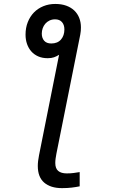

<svg xmlns="http://www.w3.org/2000/svg" viewBox="-20 -764 590 987"><path d="M264.2 -743.7Q295.9 -743.7 320.3 -734.9Q344.7 -726.1 361.6 -710.2Q378.4 -694.3 387.2 -672.1Q396 -649.9 396 -623.5Q396 -614.7 395.3 -605.2Q394.5 -595.7 392.6 -585.9L270 25.9Q267.6 38.6 265.9 50.5Q264.2 62.5 264.2 73.7Q264.2 102.1 279.3 114.7Q294.4 127.4 323.2 127.4Q343.8 127.4 359.1 125.2Q374.5 123 389.6 120.6V193.8Q370.1 197.8 348.4 200.4Q326.7 203.1 298.8 203.1Q240.2 203.1 207.3 174.8Q174.3 146.5 174.3 88.9Q174.3 76.2 176 62.5Q177.7 48.8 180.7 33.7L283.7 -482.4Q271 -474.1 257.6 -469.5Q244.1 -464.8 225.1 -464.8Q197.8 -464.8 176.5 -474.1Q155.3 -483.4 140.9 -499.8Q126.5 -516.1 118.9 -538.1Q111.3 -560.1 111.3 -585.9Q111.3 -621.1 122.8 -650.1Q134.3 -679.2 154.5 -700Q174.8 -720.7 202.9 -732.2Q231 -743.7 264.2 -743.7ZM194.8 -591.3Q194.8 -568.8 207 -554.7Q219.2 -540.5 243.7 -540.5Q275.9 -540.5 293.5 -560.8Q311 -581.1 311 -612.8Q311 -636.2 298.6 -650.4Q286.1 -664.6 263.2 -664.6Q247.1 -664.6 234.4 -658.4Q221.7 -652.3 212.9 -642.1Q204.1 -631.8 199.5 -618.7Q194.8 -605.5 194.8 -591.3Z"/></svg>

Font: Code New Roman
Style: Italic
Weight: 400
Italic angle: -11°
Monospace: yes
Designer: Sam Radian
Foundry: Code New Roman
Version: Version 1.508 October 19, 2014